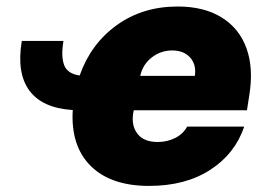

<svg xmlns="http://www.w3.org/2000/svg" viewBox="-20 -573 837 602"><path d="M48.3 -444.6H179Q170.8 -396.7 181.1 -369.1Q191.4 -341.6 229.8 -336.3Q264.6 -435.4 345.9 -494Q427.2 -552.6 536.9 -552.6Q619.3 -552.6 674.5 -518.6Q729.8 -484.7 752.7 -422.1Q775.6 -359.4 761.4 -272.7L754.3 -227.3H399.5L397.7 -218.8Q391.3 -179.3 411 -153.6Q430.8 -127.8 474.4 -127.8Q504.3 -127.8 529.1 -140.3Q554 -152.7 566.8 -176.1H745.7Q717 -90.9 639.2 -40.5Q561.4 9.9 447.4 9.9Q327.4 9.9 264.4 -52.7Q201.3 -115.4 208.1 -228Q112.6 -234 72.1 -289.1Q31.6 -344.1 48.3 -444.6ZM419.7 -335.2H590.9Q596.2 -370.4 576.2 -392.6Q556.1 -414.8 519.9 -414.8Q484.4 -414.8 456.1 -393.1Q427.9 -371.4 419.7 -335.2Z"/></svg>

Font: Inter UI Black
Style: Italic
Weight: 900
Italic angle: -9.39999°
Designer: Rasmus Andersson
Foundry: rsms
Version: 3.2;8d6f07862